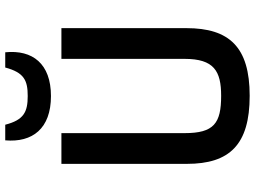

<svg xmlns="http://www.w3.org/2000/svg" viewBox="-139 -810 964 726"><g transform="rotate(-90 343.0 -447.0)"><path d="M86.4 -222.2C86.4 -61 158.7 15.1 343.8 15.1C528.3 15.1 599.6 -62 599.6 -224.1V-696.8H483.4V-231C483.4 -120.1 437.5 -92.8 343.8 -92.8C239.7 -92.8 202.6 -120.1 202.6 -231V-696.8H86.4ZM342.8 -736.3C465.3 -736.3 518.6 -806.2 508.3 -909.2H450.7C431.6 -837.9 402.3 -824.2 342.8 -824.2C282.7 -824.2 252.4 -838.9 234.4 -909.2H175.3C166.5 -806.2 219.7 -736.3 342.8 -736.3Z"/></g></svg>

Font: Doppio One
Style: Regular
Weight: 400
Designer: Szymon Celej
Foundry: Sorkin Type Co
Version: Version 1.002